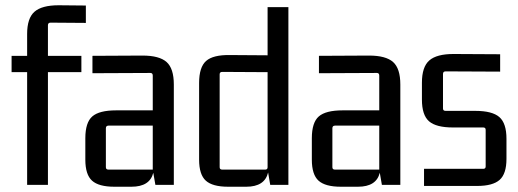

<svg xmlns="http://www.w3.org/2000/svg" viewBox="-20 -702 1966 729"><path d="M306 -615 172 -616Q162 -616 162 -606V-490H289V-428H162V0H83V-428H24V-490H83V-573Q83 -633 111 -657.5Q139 -682 203 -682L306 -681Z M479 7H414Q355 7 329.5 -16Q304 -39 304 -96V-177Q304 -237 330.5 -260Q357 -283 421 -283H560V-415Q560 -425 551 -425L331 -424V-490L521 -491Q585 -491 612.5 -466.5Q640 -442 640 -381V0H570L562 -46Q549 7 479 7ZM560 -58V-225H392Q382 -225 382 -215V-67Q382 -58 392 -58Z M996 -675H1075V0H1006L998 -47Q985 7 915 7H846Q787 7 761.5 -16Q736 -39 736 -96V-387Q736 -447 762.5 -470.5Q789 -494 853 -493L996 -492ZM996 -67V-428L824 -429Q814 -429 814 -420V-67Q814 -58 824 -58H987Q996 -58 996 -67Z M1339 7H1274Q1215 7 1189.5 -16Q1164 -39 1164 -96V-177Q1164 -237 1190.5 -260Q1217 -283 1281 -283H1420V-415Q1420 -425 1411 -425L1191 -424V-490L1381 -491Q1445 -491 1472.5 -466.5Q1500 -442 1500 -381V0H1430L1422 -46Q1409 7 1339 7ZM1420 -58V-225H1252Q1242 -225 1242 -215V-67Q1242 -58 1252 -58Z M1792 4H1590V-61H1815Q1824 -61 1824 -70V-209Q1824 -218 1815 -218H1700Q1636 -218 1609 -241.5Q1582 -265 1582 -324V-388Q1582 -448 1610 -472.5Q1638 -497 1702 -497L1879 -496V-430L1672 -431Q1662 -431 1662 -421V-290Q1662 -281 1672 -281H1785Q1849 -281 1876 -257.5Q1903 -234 1903 -175V-99Q1903 -42 1877 -19Q1851 4 1792 4Z"/></svg>

Font: Gemunu Libre
Style: Regular
Weight: 400
Designer: Puspanada Ekanayake, Sola Matas, Pathum Egodawatta, Kosala Senevirathne
Foundry: mooniak
Version: Version 1.100